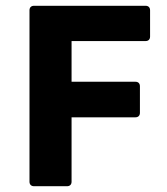

<svg xmlns="http://www.w3.org/2000/svg" viewBox="-20 -644 576 664"><path d="M82 -608.4V-15.6C82 -5.9 87.9 0 97.7 0H211.9C221.7 0 227.5 -5.9 227.5 -15.6V-238.3H448.2C458 -238.3 463.9 -244.1 463.9 -253.9V-345.7C463.9 -355.5 458 -361.3 448.2 -361.3H227.5V-502H483.4C493.2 -502 499 -507.8 499 -517.6V-608.4C499 -618.2 493.2 -624 483.4 -624H97.7C87.9 -624 82 -618.2 82 -608.4Z"/></svg>

Font: Ed Sans Neue
Style: Bold
Weight: 700
Designer: Stephen Hutchings
Version: Version 1.004;PS 001.004;hotconv 1.0.88;makeotf.lib2.5.64775